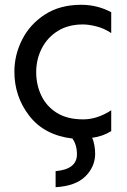

<svg xmlns="http://www.w3.org/2000/svg" viewBox="-20 -563 531 801"><path d="M212 218V151Q301 143 301 81Q301 41 282 15Q165 1 102.5 -79.5Q40 -160 40 -264Q40 -334 72.5 -398Q105 -462 167.5 -502.5Q230 -543 319 -543Q386 -543 444 -512V-425Q414 -445 382 -453Q350 -461 326 -461Q265 -461 221.5 -434Q178 -407 154.5 -361.5Q131 -316 131 -262Q131 -209 152.5 -164Q174 -119 217.5 -92Q261 -65 327 -65Q386 -65 444 -103V-16Q409 6 364 12Q370 22 373.5 41.5Q377 61 377 78Q377 132 336.5 172.5Q296 213 212 218Z"/></svg>

Font: LXGW 975 Gothic SC
Style: Regular
Weight: 400
Version: Version 2.01;February 25, 2021